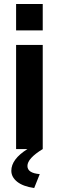

<svg xmlns="http://www.w3.org/2000/svg" viewBox="-20 -750 295 966"><path d="M195 -730H61V-597H195ZM118 85Q118 47 195 0V-524H61V0H118Q37 51 37 109Q37 141 66.5 164.5Q96 188 152 196L180 126Q118 121 118 85Z"/></svg>

Font: RT Raleway Bold
Style: Regular
Weight: 400
Designer: Matt McInerney, Pablo Impallari, Rodrigo Fuenzalida — Edited by Milan Moffatt in April 2016
Foundry: Matt McInerney, Pablo Impallari, Rodrigo Fuenzalida — Edited by Milan Moffatt in April 2016
Version: Version 3.001